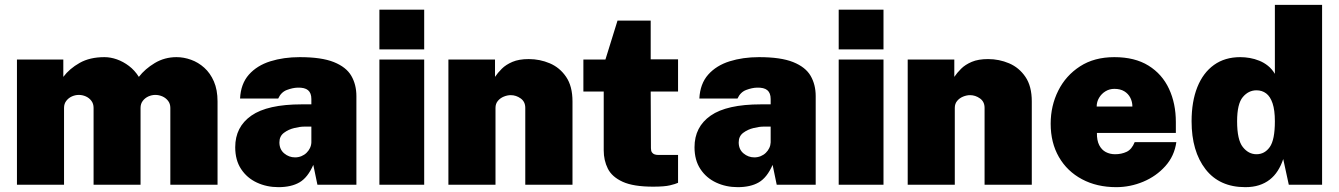

<svg xmlns="http://www.w3.org/2000/svg" viewBox="-20 -763 5530 793"><path d="M50 0V-517H241.5V-445.5Q267 -479.5 309 -503.2Q351 -527 411.5 -527Q436.5 -527 462.8 -517.8Q489 -508.5 512.8 -490.5Q536.5 -472.5 553.5 -445.5Q579 -478.5 619.5 -502.8Q660 -527 709 -527Q739 -527 769 -516.2Q799 -505.5 823.8 -483.2Q848.5 -461 863.5 -426.5Q878.5 -392 878.5 -344V0H683.5V-317.5Q683.5 -334.5 674.2 -346.5Q665 -358.5 650.8 -364.8Q636.5 -371 621.5 -371Q607 -371 593 -364.8Q579 -358.5 569.8 -346.5Q560.5 -334.5 560.5 -317.5V0H366.5V-317.5Q366.5 -334.5 357.5 -346.5Q348.5 -358.5 334.5 -364.8Q320.5 -371 305.5 -371Q291 -371 277 -364.8Q263 -358.5 253.8 -346.5Q244.5 -334.5 244.5 -317.5V0Z M1130 10Q1081.5 10 1040.8 -9Q1000 -28 975.8 -64.8Q951.5 -101.5 951.5 -155Q951.5 -239 1018.2 -285.5Q1085 -332 1226 -332H1266V-354Q1266 -379 1252.2 -390.5Q1238.5 -402 1209 -401Q1189 -400.5 1165 -391.5Q1141 -382.5 1129 -356H971.5Q974.5 -417 1008 -454.8Q1041.5 -492.5 1096.5 -509.8Q1151.5 -527 1218 -527Q1308 -527 1359 -506.5Q1410 -486 1431 -449.8Q1452 -413.5 1452 -366V0H1291L1274 -82Q1251 -29.5 1217 -9.8Q1183 10 1130 10ZM1198.5 -113Q1212.5 -113 1224.8 -118Q1237 -123 1246 -131.8Q1255 -140.5 1260.2 -151.5Q1265.5 -162.5 1266 -175V-240H1235Q1219.5 -240 1195.5 -234.2Q1171.5 -228.5 1152.8 -214.5Q1134 -200.5 1134 -175Q1134 -146 1153.8 -129.5Q1173.5 -113 1198.5 -113Z M1547 0V-517H1732V0ZM1547 -559V-723H1732V-559Z M1832 0V-517H2024.5V-445.5Q2035.5 -462 2052.5 -479Q2069.5 -496 2096.5 -507.5Q2123.5 -519 2164 -519Q2209.5 -519 2250.8 -501.5Q2292 -484 2318.2 -445.5Q2344.5 -407 2344.5 -344V0H2149.5V-317.5Q2149.5 -343 2130.5 -356.5Q2111.5 -370 2089.5 -370Q2075.5 -370 2060.8 -364Q2046 -358 2036.2 -346.2Q2026.5 -334.5 2026.5 -317.5V0Z M2677.5 8Q2596 8 2551.8 -12.2Q2507.5 -32.5 2490.5 -66.5Q2473.5 -100.5 2473.5 -142V-385H2389.5V-517H2480.5L2530.5 -678H2667.5V-518H2780.5V-385H2667.5L2668.5 -151Q2668.5 -139.5 2672.8 -133.5Q2677 -127.5 2684 -125.2Q2691 -123 2699.5 -123H2780.5V-8Q2770 -3 2747 2.5Q2724 8 2677.5 8Z M3027 10Q2978.5 10 2937.8 -9Q2897 -28 2872.8 -64.8Q2848.5 -101.5 2848.5 -155Q2848.5 -239 2915.2 -285.5Q2982 -332 3123 -332H3163V-354Q3163 -379 3149.2 -390.5Q3135.5 -402 3106 -401Q3086 -400.5 3062 -391.5Q3038 -382.5 3026 -356H2868.5Q2871.5 -417 2905 -454.8Q2938.5 -492.5 2993.5 -509.8Q3048.5 -527 3115 -527Q3205 -527 3256 -506.5Q3307 -486 3328 -449.8Q3349 -413.5 3349 -366V0H3188L3171 -82Q3148 -29.5 3114 -9.8Q3080 10 3027 10ZM3095.5 -113Q3109.5 -113 3121.8 -118Q3134 -123 3143 -131.8Q3152 -140.5 3157.2 -151.5Q3162.5 -162.5 3163 -175V-240H3132Q3116.5 -240 3092.5 -234.2Q3068.5 -228.5 3049.8 -214.5Q3031 -200.5 3031 -175Q3031 -146 3050.8 -129.5Q3070.5 -113 3095.5 -113Z M3444 0V-517H3629V0ZM3444 -559V-723H3629V-559Z M3729 0V-517H3921.5V-445.5Q3932.5 -462 3949.5 -479Q3966.5 -496 3993.5 -507.5Q4020.5 -519 4061 -519Q4106.5 -519 4147.8 -501.5Q4189 -484 4215.2 -445.5Q4241.5 -407 4241.5 -344V0H4046.5V-317.5Q4046.5 -343 4027.5 -356.5Q4008.5 -370 3986.5 -370Q3972.5 -370 3957.8 -364Q3943 -358 3933.2 -346.2Q3923.5 -334.5 3923.5 -317.5V0Z M4590.5 10Q4510 10 4448.8 -22.8Q4387.5 -55.5 4353.5 -114.5Q4319.5 -173.5 4319.5 -252Q4319.5 -326 4350.8 -388.5Q4382 -451 4440.8 -489Q4499.5 -527 4582.5 -527Q4667 -527 4723.5 -492Q4780 -457 4808.2 -396.2Q4836.5 -335.5 4836.5 -259V-214H4510.5Q4510 -183 4520 -163.5Q4530 -144 4547.2 -135Q4564.5 -126 4585.5 -126Q4612 -126 4633.2 -136Q4654.5 -146 4666.5 -176H4838.5Q4830.5 -118.5 4793 -76.8Q4755.5 -35 4701.8 -12.5Q4648 10 4590.5 10ZM4509.5 -323H4657Q4657 -342.5 4648.5 -359.2Q4640 -376 4623.5 -386Q4607 -396 4582.5 -396Q4562.5 -396 4546 -386Q4529.5 -376 4519.5 -359.2Q4509.5 -342.5 4509.5 -323Z M5123.5 10Q5016.5 10 4959 -64.2Q4901.5 -138.5 4901.5 -262Q4901.5 -343.5 4925.2 -403Q4949 -462.5 4994 -494.8Q5039 -527 5102.5 -527Q5122 -527 5142 -523.5Q5162 -520 5181.2 -512.2Q5200.5 -504.5 5217 -491.2Q5233.5 -478 5245.5 -458V-743H5440.5V0H5303L5280 -106Q5271 -79 5257.2 -57.5Q5243.5 -36 5224.2 -21Q5205 -6 5180 2Q5155 10 5123.5 10ZM5169.5 -126Q5203.5 -126 5224.5 -155.8Q5245.5 -185.5 5245.5 -262Q5245.5 -308 5236 -336.2Q5226.5 -364.5 5209.5 -377.2Q5192.5 -390 5169.5 -390Q5136.5 -390 5113 -362Q5089.5 -334 5089.5 -262Q5089.5 -185.5 5113 -155.8Q5136.5 -126 5169.5 -126Z"/></svg>

Font: Public Sans Thin Black
Style: Regular
Weight: 900
Version: Version 2.001